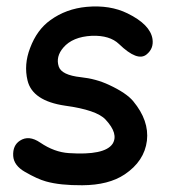

<svg xmlns="http://www.w3.org/2000/svg" viewBox="-20 -540 527 589"><path d="M191.4 -70.3Q146.5 -73.2 103.5 -102.5Q68.4 -126.5 41 -108.4Q18.6 -93.8 20.5 -61.5Q22.5 -32.2 56.6 -12.7Q94.7 9.3 121.1 16.6Q164.1 28.8 232.4 28.3Q313.5 27.8 362.3 -4.9Q422.9 -45.4 430.7 -108.4Q438 -169.9 388.7 -229.5Q367.7 -254.9 314 -279.8Q274.4 -298.3 228 -303.2Q168.9 -309.6 160.2 -335.9Q150.4 -366.2 174.3 -394Q202.6 -427.2 261.7 -430.2Q316.9 -432.1 345.2 -404.8Q401.9 -350.1 429.7 -373Q452.1 -391.1 447.8 -420.4Q440.9 -464.8 371.1 -499Q317.4 -525.4 246.1 -519Q182.6 -513.2 134.3 -478Q93.3 -448.7 72.3 -392.6Q52.7 -341.8 64.5 -293Q79.6 -230.5 179.7 -215.8Q276.4 -202.6 303.7 -173.3Q344.7 -129.4 325.2 -98.6Q300.8 -63 191.4 -70.3Z"/></svg>

Font: Comic Relief
Style: Regular
Weight: 400
Designer: Jeff Davis
Foundry: Loudifier
Version: Version 1.200; ttfautohint (v1.8.4.7-5d5b)